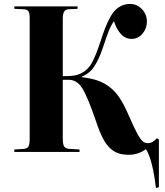

<svg xmlns="http://www.w3.org/2000/svg" viewBox="-20 -762 826 963"><path d="M762.2 181.2Q745.1 37.6 711.9 -14.2Q674.8 14.2 626 14.2Q596.7 14.2 575.7 7.6Q554.7 1 534.2 -16.8Q513.7 -34.7 496.3 -67.9Q479 -101.1 461.9 -152.8Q418.5 -279.3 391.8 -320.6Q365.2 -361.8 325.2 -361.8H294.9V-65.9Q294.9 -36.6 302.5 -26.4Q310.1 -16.1 331.1 -15.1L378.9 -12.2V0H51.8V-12.2L98.1 -15.1Q116.7 -16.6 122.8 -27.3Q128.9 -38.1 128.9 -68.8V-670.9Q128.9 -696.8 122.3 -706.1Q115.7 -715.3 94.2 -715.8L51.8 -717.8V-730H369.1V-717.8L326.2 -715.8Q308.6 -715.3 301.8 -704.3Q294.9 -693.4 294.9 -666V-379.9Q330.1 -379.9 349.9 -382.8Q369.6 -385.7 388.2 -395Q421.4 -411.6 440.7 -446.5Q460 -481.4 482.9 -550.8Q496.1 -591.8 506.6 -619.1Q517.1 -646.5 530.5 -671.6Q543.9 -696.8 558.3 -711.2Q572.8 -725.6 591.3 -733.9Q609.9 -742.2 632.8 -742.2Q667 -742.2 691.9 -716.1Q716.8 -689.9 716.8 -653.8Q716.8 -619.1 694.6 -593Q672.4 -566.9 640.1 -566.9Q608.9 -566.9 586.4 -591.3Q564 -615.7 551.8 -655.8Q537.6 -636.7 525.9 -607.7Q514.2 -578.6 495.1 -520Q475.6 -462.9 452.6 -428.2Q429.7 -393.6 390.1 -377.9V-375Q434.6 -369.6 466.6 -359.1Q498.5 -348.6 527.1 -327.6Q555.7 -306.6 578.4 -273.2Q601.1 -239.7 623 -189Q651.4 -124 667.2 -94.5Q683.1 -64.9 694.6 -54.4Q706.1 -43.9 721.2 -43.9Q745.6 -43.9 767.1 -68.8L776.9 -63V176.8Z"/></svg>

Font: Display Regular
Style: Bold
Weight: 700
Designer: Latin by Veronika Burian and Jose Scaglione. Greek by Irene Vlachou. Cyrillic by Vera Evstafieva.
Foundry: TypeTogether
Version: Version 3.002